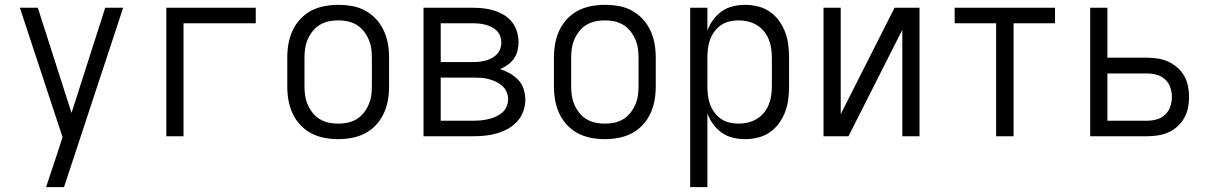

<svg xmlns="http://www.w3.org/2000/svg" viewBox="-20 -562 4990 792"><path d="M170 210Q180 179 190.5 148.5Q201 118 211 87L238 4L62 -530H136L275 -96L414 -530H488L244 210Z M666 0V-530H1035V-466H737V0Z M1375 12Q1346 12 1317.5 6.5Q1289 1 1264 -12Q1239 -25 1219 -46.5Q1199 -68 1187 -94Q1175 -120 1170 -148Q1165 -176 1165 -205V-325Q1165 -354 1170 -382Q1175 -410 1187 -436Q1199 -462 1219 -483.5Q1239 -505 1264 -518Q1289 -531 1317.5 -536.5Q1346 -542 1375 -542Q1404 -542 1432.5 -537Q1461 -532 1486 -518.5Q1511 -505 1531 -483.5Q1551 -462 1563 -436Q1575 -410 1580 -382Q1585 -354 1585 -325V-205Q1585 -176 1580 -148Q1575 -120 1563 -94Q1551 -68 1531 -46.5Q1511 -25 1486 -12Q1461 1 1432.5 6.5Q1404 12 1375 12ZM1375 -52Q1395 -52 1414 -56Q1433 -60 1450 -70Q1467 -80 1479.5 -95.5Q1492 -111 1500 -129Q1508 -147 1511 -166Q1514 -185 1514 -205V-325Q1514 -345 1511 -364Q1508 -383 1500 -401Q1492 -419 1479.5 -434.5Q1467 -450 1450 -460Q1433 -470 1414 -474Q1395 -478 1375 -478Q1355 -478 1336 -474Q1317 -470 1300 -460Q1283 -450 1270.5 -434.5Q1258 -419 1250 -401Q1242 -383 1239 -364Q1236 -345 1236 -325V-205Q1236 -185 1239 -166Q1242 -147 1250 -129Q1258 -111 1270.5 -95.5Q1283 -80 1300 -70Q1317 -60 1336 -56Q1355 -52 1375 -52Z M1727 0V-530H1932Q1954 -530 1976 -527.5Q1998 -525 2019.5 -518Q2041 -511 2060 -499.5Q2079 -488 2092.5 -470.5Q2106 -453 2112.5 -431.5Q2119 -410 2119 -388Q2119 -370 2114.5 -352Q2110 -334 2099.5 -319.5Q2089 -305 2074 -294.5Q2059 -284 2043 -277Q2064 -270 2083.5 -259Q2103 -248 2118 -232Q2133 -216 2140 -194.5Q2147 -173 2147 -151Q2147 -127 2138.5 -103Q2130 -79 2113.5 -61Q2097 -43 2075.5 -31Q2054 -19 2030 -12Q2006 -5 1981.5 -2.5Q1957 0 1932 0ZM1798 -306H1932Q1946 -306 1959 -307.5Q1972 -309 1984.5 -312.5Q1997 -316 2009 -322.5Q2021 -329 2030 -338.5Q2039 -348 2043.5 -360.5Q2048 -373 2048 -386Q2048 -400 2043.5 -412.5Q2039 -425 2030 -434.5Q2021 -444 2009 -450Q1997 -456 1984.5 -459.5Q1972 -463 1958.5 -464.5Q1945 -466 1932 -466H1798ZM1798 -64H1932Q1948 -64 1963.5 -65.5Q1979 -67 1994.5 -70.5Q2010 -74 2024.5 -80.5Q2039 -87 2051 -97Q2063 -107 2069.5 -122Q2076 -137 2076 -153Q2076 -169 2069.5 -183.5Q2063 -198 2051 -208.5Q2039 -219 2024.5 -225.5Q2010 -232 1995 -236Q1980 -240 1964 -241Q1948 -242 1932 -242H1798Z M2475 12Q2446 12 2417.5 6.5Q2389 1 2364 -12Q2339 -25 2319 -46.5Q2299 -68 2287 -94Q2275 -120 2270 -148Q2265 -176 2265 -205V-325Q2265 -354 2270 -382Q2275 -410 2287 -436Q2299 -462 2319 -483.5Q2339 -505 2364 -518Q2389 -531 2417.5 -536.5Q2446 -542 2475 -542Q2504 -542 2532.5 -537Q2561 -532 2586 -518.5Q2611 -505 2631 -483.5Q2651 -462 2663 -436Q2675 -410 2680 -382Q2685 -354 2685 -325V-205Q2685 -176 2680 -148Q2675 -120 2663 -94Q2651 -68 2631 -46.5Q2611 -25 2586 -12Q2561 1 2532.5 6.5Q2504 12 2475 12ZM2475 -52Q2495 -52 2514 -56Q2533 -60 2550 -70Q2567 -80 2579.5 -95.5Q2592 -111 2600 -129Q2608 -147 2611 -166Q2614 -185 2614 -205V-325Q2614 -345 2611 -364Q2608 -383 2600 -401Q2592 -419 2579.5 -434.5Q2567 -450 2550 -460Q2533 -470 2514 -474Q2495 -478 2475 -478Q2455 -478 2436 -474Q2417 -470 2400 -460Q2383 -450 2370.5 -434.5Q2358 -419 2350 -401Q2342 -383 2339 -364Q2336 -345 2336 -325V-205Q2336 -185 2339 -166Q2342 -147 2350 -129Q2358 -111 2370.5 -95.5Q2383 -80 2400 -70Q2417 -60 2436 -56Q2455 -52 2475 -52Z M2827 210V-530H2898V-436Q2907 -460 2922 -480.5Q2937 -501 2957.5 -515.5Q2978 -530 3003 -536Q3028 -542 3053 -542Q3080 -542 3106.5 -535.5Q3133 -529 3155 -514Q3177 -499 3193 -477Q3209 -455 3218.5 -430Q3228 -405 3231.5 -378.5Q3235 -352 3235 -325V-205Q3235 -178 3231.5 -151.5Q3228 -125 3218.5 -100Q3209 -75 3193 -53Q3177 -31 3155 -16Q3133 -1 3106.5 5.5Q3080 12 3053 12Q3028 12 3003 6Q2978 0 2957.5 -14.5Q2937 -29 2922 -49.5Q2907 -70 2898 -94V210ZM3026 -52Q3046 -52 3065 -56.5Q3084 -61 3101 -71Q3118 -81 3130.5 -96Q3143 -111 3150.5 -129Q3158 -147 3161 -166.5Q3164 -186 3164 -205V-325Q3164 -344 3161 -363.5Q3158 -383 3150.5 -401Q3143 -419 3130.5 -434Q3118 -449 3101 -459Q3084 -469 3065 -473.5Q3046 -478 3026 -478Q3007 -478 2988.5 -473.5Q2970 -469 2954.5 -458.5Q2939 -448 2927.5 -432.5Q2916 -417 2909.5 -399.5Q2903 -382 2900.5 -363Q2898 -344 2898 -325V-205Q2898 -186 2900.5 -167Q2903 -148 2909.5 -130.5Q2916 -113 2927.5 -97.5Q2939 -82 2954.5 -71.5Q2970 -61 2988.5 -56.5Q3007 -52 3026 -52Z M3377 0V-530H3448V-91L3670 -530H3773V0H3702V-439L3480 0Z M4089 0V-466H3918V-530H4332V-466H4161V0Z M4477 0V-530H4548V-324H4712Q4734 -324 4756.5 -320.5Q4779 -317 4799.5 -307.5Q4820 -298 4837 -283Q4854 -268 4865 -248.5Q4876 -229 4880.5 -206.5Q4885 -184 4885 -162Q4885 -139 4880.5 -117Q4876 -95 4865 -75.5Q4854 -56 4837 -40.5Q4820 -25 4799.5 -16Q4779 -7 4756.5 -3.5Q4734 0 4712 0ZM4548 -64H4712Q4732 -64 4751.5 -69.5Q4771 -75 4786 -89Q4801 -103 4807.5 -122.5Q4814 -142 4814 -162Q4814 -182 4807.5 -201.5Q4801 -221 4786 -234.5Q4771 -248 4751.5 -253.5Q4732 -259 4712 -259H4548Z"/></svg>

Font: Lode Term
Style: Regular
Weight: 400
Monospace: yes
Designer: Belleve Invis
Foundry: Belleve Invis
Version: Version 29.2.0